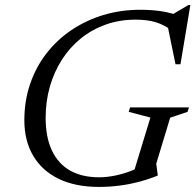

<svg xmlns="http://www.w3.org/2000/svg" viewBox="-20 -727 770 757"><path d="M371 -28Q400 -28 432.5 -34.5Q465 -41 496 -53Q527 -65 550 -81.5L500.5 -25.5L573 -263.5L487.5 -286L493 -303.5H725L719.5 -286L651 -263L596 -81.5L602 -36.5L601.5 -34.5Q564 -19.5 525.2 -9.5Q486.5 0.5 447.8 5.2Q409 10 370.5 10Q277 10 211.2 -22Q145.5 -54 110.8 -113Q76 -172 76 -253Q76 -329.5 98.8 -396Q121.5 -462.5 163 -516.2Q204.5 -570 261.8 -608.5Q319 -647 387.5 -667.8Q456 -688.5 532.5 -688.5Q558.5 -688.5 584 -686.5Q609.5 -684.5 634.2 -679.5Q659 -674.5 683.5 -665.5L651 -665L722.5 -707H730.5L691.5 -473.5H672L640.5 -627L664.5 -602Q628.5 -629 594.8 -639.2Q561 -649.5 514.5 -649.5Q451 -649.5 396.5 -630Q342 -610.5 298.5 -575.2Q255 -540 224 -491.5Q193 -443 176.5 -385.2Q160 -327.5 160 -263Q160 -185.5 185 -133Q210 -80.5 257 -54.2Q304 -28 371 -28Z"/></svg>

Font: Newsreader 28pt
Style: Italic
Weight: 400
Italic angle: -17°
Version: Version 1.003